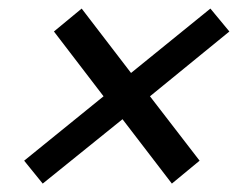

<svg xmlns="http://www.w3.org/2000/svg" viewBox="-20 -525 569 450"><path d="M80.1 -94.7 36.6 -148.4 222.7 -299.3 106.4 -451.2 171.4 -504.9 287.1 -354 473.1 -504.9 517.6 -451.2 331.5 -299.3 447.8 -148.4 382.8 -94.7 267.1 -245.6Z"/></svg>

Font: HK Grotesk SmBold Legacy Italic
Style: Regular
Weight: 600
Italic angle: -13°
Designer: Alfredo Marco Pradil
Foundry: Hanken Design Co.
Version: Version 2.022;PS 002.022;hotconv 1.0.88;makeotf.lib2.5.64775